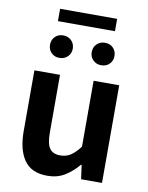

<svg xmlns="http://www.w3.org/2000/svg" viewBox="-100 -998 837 1084"><g transform="rotate(10 318.5 -456.5)"><path d="M246.4 13.8Q155.3 13.8 113.9 -45.8Q72.6 -105.3 72.6 -210.6V-559.8H219.4V-228.7Q219.4 -164.3 238.3 -138.2Q257.3 -112 298.6 -112Q332.7 -112 358.4 -128.6Q384.1 -145.2 412 -182.1V-559.8H558.8V0H438.9L427.9 -80.6H424.3Q388.2 -37.8 346 -12Q303.8 13.8 246.4 13.8ZM198.8 -653.4Q170.8 -653.4 152.5 -671.7Q134.2 -690 134.2 -717.3Q134.2 -745.8 152.5 -764.1Q170.8 -782.4 198.8 -782.4Q227.3 -782.4 246 -764.1Q264.7 -745.8 264.7 -717.3Q264.7 -690 246 -671.7Q227.3 -653.4 198.8 -653.4ZM155.1 -856.3V-927.1H482.2V-856.3ZM438.9 -653.4Q410.7 -653.4 392 -671.7Q373.3 -690 373.3 -717.3Q373.3 -745.8 392 -764.1Q410.7 -782.4 438.9 -782.4Q467.2 -782.4 485.5 -764.1Q503.8 -745.8 503.8 -717.3Q503.8 -690 485.5 -671.7Q467.2 -653.4 438.9 -653.4Z"/></g></svg>

Font: Noto Sans JP
Style: Regular
Weight: 100
Designer: Ryoko NISHIZUKA 西塚涼子 (kana, bopomofo & ideographs); Paul D. Hunt (Latin, Greek & Cyrillic); Sandoll Communications 산돌커뮤니
Foundry: Adobe
Version: Version 2.004;hotconv 1.0.118;makeotfexe 2.5.65603